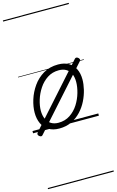

<svg xmlns="http://www.w3.org/2000/svg" viewBox="-210 -1085 1009 1660"><g transform="rotate(-15 294.5 -255.0)"><path d="M231 19Q175 19 136.5 -4.5Q98 -28 78.5 -70.5Q59 -113 59 -168Q59 -222 78 -283Q97 -344 135 -398Q173 -452 229.5 -485.5Q286 -519 362 -519Q417 -519 455 -497Q493 -475 513 -434.5Q533 -394 533 -340Q533 -298 521.5 -249.5Q510 -201 486.5 -153.5Q463 -106 426.5 -67Q390 -28 341.5 -4.5Q293 19 231 19ZM237 -31Q296 -31 341 -61Q386 -91 415.5 -137.5Q445 -184 460 -236.5Q475 -289 475 -333Q475 -376 461.5 -406Q448 -436 421 -452.5Q394 -469 355 -469Q297 -469 252.5 -440Q208 -411 177.5 -365Q147 -319 131 -267Q115 -215 115 -171Q115 -128 129.5 -96.5Q144 -65 171 -48Q198 -31 237 -31ZM75 36Q69 44 60.5 43Q52 42 44 35Q36 28 34.5 20.5Q33 13 40 4L516 -529Q522 -536 530.5 -535.5Q539 -535 548 -527Q555 -520 557 -512.5Q559 -505 552 -498ZM0 490H589V500H0ZM0 -20H589V0H0ZM0 -505H589V-500H0ZM0 -1010H589V-1000H0Z"/></g></svg>

Font: Playwrite AU TAS Guides
Style: Regular
Weight: 400
Designer: Veronika Burian, José Scaglione
Foundry: TypeTogether
Version: Version 1.003